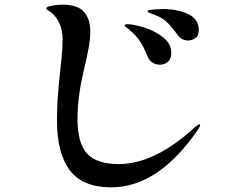

<svg xmlns="http://www.w3.org/2000/svg" viewBox="-20 -781 1040 825"><path d="M225 -263Q225 -338 231.5 -404Q238 -470 239 -480Q240 -487 244.5 -531Q249 -575 249 -611Q249 -655 232 -687.5Q215 -720 189 -735Q179 -740 179 -745Q179 -752 202.5 -756.5Q226 -761 247 -761Q313 -761 340.5 -730.5Q368 -700 368 -645Q368 -614 360.5 -573Q353 -532 339 -474Q313 -363 313 -271Q313 -165 354.5 -120.5Q396 -76 490 -76Q646 -76 819 -236Q832 -247 838 -247Q840 -247 840 -244Q840 -237 830 -223Q660 24 458 24Q336 24 280.5 -48.5Q225 -121 225 -263ZM743 -631Q717 -667 697.5 -685.5Q678 -704 650 -715Q643 -718 633 -721.5Q623 -725 618.5 -727.5Q614 -730 614 -733Q614 -738 638 -740Q662 -742 681 -742Q743 -742 788.5 -720.5Q834 -699 834 -653Q834 -626 818.5 -616.5Q803 -607 789 -607Q760 -607 743 -631ZM613 -541Q599 -577 582 -603Q565 -629 538 -651Q533 -656 524.5 -662Q516 -668 516 -671Q516 -677 528 -677Q553 -677 599 -663Q645 -649 680.5 -621Q716 -593 716 -554Q716 -528 701.5 -515.5Q687 -503 668 -503Q649 -503 634.5 -512.5Q620 -522 613 -541Z"/></svg>

Font: Shippori Mincho B1
Style: Bold
Weight: 700
Designer: FONTDASU
Foundry: FONTDASU / Google Inc. / but / Adobe
Version: Version 3.110; ttfautohint (v1.8.3)